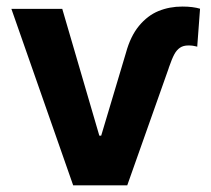

<svg xmlns="http://www.w3.org/2000/svg" viewBox="-20 -557 635 577"><path d="M167.1 -530.4 278.5 -149.3H284.1L358.4 -397.9Q372 -448.1 397.7 -479.2Q423.5 -510.4 456.3 -523.8Q489.2 -537.3 528.1 -537.3Q544.3 -537.3 557.7 -535.6Q571.1 -533.9 581.2 -530.8L572.7 -416.5Q572.3 -416.5 572 -416.6Q571.6 -416.8 571.3 -417.2Q565.3 -418.6 559.8 -419.5Q554.3 -420.4 546.2 -420.4Q530.8 -420.4 520.9 -413.6Q510.9 -406.9 503.8 -393.7Q496.7 -380.5 487.6 -354.3Q487.1 -352.4 486.5 -350.6L362.4 0H199.9L14.2 -530.4Z"/></svg>

Font: Pretendard Variable
Style: Regular
Weight: 400
Designer: Base glyphs from Inter by Rasmus Andersson; Hangul glyphs from Noto Sans CJK(Source Han Sans) by Jang Soo-young and Kang
Foundry: Kil Hyung-jin
Version: Version 1.100;FEAKit 1.0